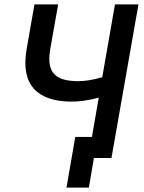

<svg xmlns="http://www.w3.org/2000/svg" viewBox="-20 -720 656 875"><path d="M283 135H385L408 0H488L611 -700H504L446 -368C403 -356 370 -350 333 -350C246 -352 188 -377 209 -496L245 -700H137L101 -494C73 -331 153 -260 298 -257C339 -256 382 -262 430 -275L399 -96H323Z"/></svg>

Font: Fixel Text 20240404 Medium
Style: Italic
Weight: 500
Width: 4
Italic angle: -10°
Designer: AlfaBravo + MacPaw
Foundry: Kyrylo Tkachov, Marchela Mozhyna, Serhii Makarenko, Maria Weinstein, Zakhar Kryvoshyya
Version: Version 1.211;Glyphs 3.2 (3225)